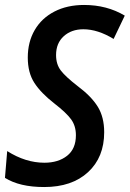

<svg xmlns="http://www.w3.org/2000/svg" viewBox="-21 -744 523 774"><path d="M-1 -27 8 -135Q82 -88 158 -88Q214 -88 249.5 -116Q285 -144 285 -199Q285 -236 266 -262.5Q247 -289 198 -327Q144 -369 117.5 -410Q91 -451 91 -512Q91 -575 119 -623Q147 -671 198.5 -697.5Q250 -724 318 -724Q410 -724 482 -681L437 -587Q373 -626 315 -626Q267 -626 236 -598Q205 -570 205 -522Q205 -485 224 -460Q243 -435 292 -397Q347 -356 373 -314Q399 -272 399 -211Q399 -110 334 -50Q269 10 157 10Q58 10 -1 -27Z"/></svg>

Font: Noto Sans UI NarrowMedium
Style: Italic
Weight: 500
Width: 4
Italic angle: -12°
Designer: Monotype Design Team
Foundry: Monotype Imaging Inc.
Version: Version 1.001